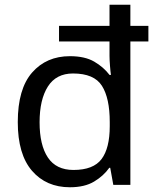

<svg xmlns="http://www.w3.org/2000/svg" viewBox="-20 -780 657 810"><path d="M275 10Q175 10 115 -59.5Q55 -129 55 -265Q55 -405 115.5 -474Q176 -543 275 -543Q338 -543 377.5 -520Q417 -497 442 -464H448Q446 -477 444 -502.5Q442 -528 442 -544V-605H229V-671H442V-760H530V-671H606V-605H530V0H458L445 -72H441Q417 -38 377 -14Q337 10 275 10ZM290 -63Q374 -63 408.5 -109Q443 -155 443 -248V-265Q443 -366 410 -418Q377 -470 288 -470Q217 -470 182 -415Q147 -360 147 -264Q147 -168 182 -115.5Q217 -63 290 -63Z"/></svg>

Font: Noto Sans Mandaic
Style: Regular
Weight: 400
Designer: Monotype Design Team
Foundry: Monotype Imaging Inc.
Version: Version 2.002; ttfautohint (v1.8.4.7-5d5b)